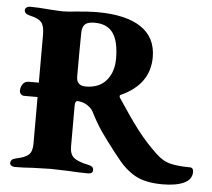

<svg xmlns="http://www.w3.org/2000/svg" viewBox="-50 -711 865 785"><g transform="rotate(5 382.5 -318.0)"><path d="M765 -40Q765 -9 732.5 6Q700 21 645 21Q574 21 532 -2.5Q490 -26 456 -71Q431 -102 433 -100Q401 -141 379.5 -172Q358 -203 333 -252Q324 -268 301 -280Q289 -286 270 -288Q259 -288 259 -268V-100Q259 -69 275.5 -55Q292 -41 335 -32Q346 -30 351.5 -25.5Q357 -21 357 -12Q357 3 338 3Q300 3 256 0Q202 -2 183 -2Q164 -2 112 0Q73 3 37 3Q29 3 23 -1Q17 -5 17 -11Q17 -28 38 -32Q77 -40 91 -53.5Q105 -67 105 -98V-290H50Q42 -290 36.5 -295.5Q31 -301 31 -310Q31 -325 39.5 -337Q48 -349 63 -349H105V-546Q105 -581 93 -596Q81 -611 45 -619Q22 -624 22 -640Q22 -646 28 -650.5Q34 -655 44 -655Q78 -655 120 -651Q128 -651 145 -649.5Q162 -648 179 -648Q198 -648 232 -652Q284 -657 317 -657Q436 -657 498 -615.5Q560 -574 560 -493Q560 -381 442 -328Q439 -327 439 -323Q439 -319 441 -316Q491 -240 528 -191.5Q565 -143 610 -101Q639 -73 671.5 -65.5Q704 -58 750 -58Q765 -58 765 -40ZM411 -474Q411 -545 387 -579Q363 -613 311 -613Q282 -613 271 -601.5Q260 -590 260 -566Q259 -503 259 -388Q259 -350 297 -350Q352 -350 381.5 -384.5Q411 -419 411 -474Z"/></g></svg>

Font: EB Garamond
Style: Bold
Weight: 700
Designer: Georg Duffner and Octavio Pardo
Foundry: Georg Duffner
Version: Version 1.000; ttfautohint (v1.6)